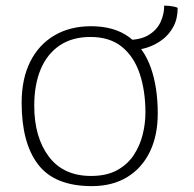

<svg xmlns="http://www.w3.org/2000/svg" viewBox="-20 -630 676 670"><path d="M300.5 19.5Q171 19.5 113.2 -55.8Q55.5 -131 55.5 -271Q55.5 -355 85.5 -414.8Q115.5 -474.5 170 -506.5Q224.5 -538.5 297.5 -538.5Q379 -538.5 430.5 -500.5Q482 -462.5 506.2 -394Q530.5 -325.5 530.5 -234Q530.5 -157 502.8 -100Q475 -43 423.5 -11.8Q372 19.5 300.5 19.5ZM298 -16Q352 -16 388.5 -36Q425 -56 446.8 -89Q468.5 -122 478 -160.8Q487.5 -199.5 487.5 -237Q487.5 -313 467.5 -372.8Q447.5 -432.5 405.2 -466.8Q363 -501 295.5 -501Q232.5 -501 188.8 -471.8Q145 -442.5 122.2 -388.8Q99.5 -335 99.5 -261Q99.5 -151.5 150.2 -83.8Q201 -16 298 -16ZM434 -454.5 422.5 -490.5Q470 -490.5 498.5 -507.8Q527 -525 540 -552.5Q553 -580 553 -610.5Q561 -610.5 570.2 -609.5Q579.5 -608.5 587.8 -606.8Q596 -605 600 -602.5Q600 -564.5 585 -536.8Q570 -509 545.5 -490.8Q521 -472.5 491.8 -463.5Q462.5 -454.5 434 -454.5Z"/></svg>

Font: Grandstander Thin Thin
Style: Regular
Weight: 250
Version: Version 1.200